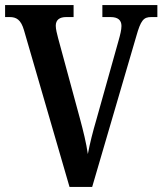

<svg xmlns="http://www.w3.org/2000/svg" viewBox="-20 -734 638 754"><path d="M74 -616 253 0H342L515 -591C533 -655 544 -667 574 -667H598V-714H382V-667H414C443 -667 457 -655 457 -632C457 -617 452 -597 446 -576L359 -266C344 -215 333 -171 325 -129C319 -171 307 -220 294 -268L208 -585C204 -601 199 -619 199 -633C199 -656 214 -667 240 -667H269V-714H0V-667H18C44 -667 62 -657 74 -616Z"/></svg>

Font: Noto Serif Armenian Condensed SemiBold
Style: Regular
Weight: 600
Width: 3
Designer: Monotype Design Team
Foundry: Monotype Imaging Inc.
Version: Version 2.008